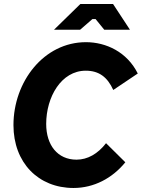

<svg xmlns="http://www.w3.org/2000/svg" viewBox="-20 -920 706 956"><path d="M346 16C447 16 539 -32 604 -112L508 -207C467 -154 416 -125 361 -125C267 -125 210 -197 210 -303C210 -437 285 -568 407 -568C473 -568 515 -536 544 -472L666 -554C613 -661 508 -710 408 -710C198 -710 47 -513 47 -297C47 -110 171 16 346 16ZM249 -772H379L440 -825H456L499 -772H627L543 -900H380Z"/></svg>

Font: Fixel Text 20240404
Style: Bold Italic
Weight: 700
Width: 4
Italic angle: -10°
Designer: AlfaBravo + MacPaw
Foundry: Kyrylo Tkachov, Marchela Mozhyna, Serhii Makarenko, Maria Weinstein, Zakhar Kryvoshyya
Version: Version 1.211;Glyphs 3.2 (3225)